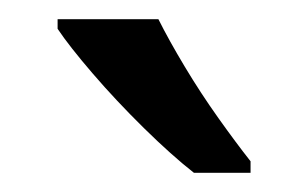

<svg xmlns="http://www.w3.org/2000/svg" viewBox="-20 -786 321 200"><path d="M145 -766Q156 -744 172.5 -716.5Q189 -689 207.5 -663Q226 -637 241 -618V-606H182Q159 -624 130 -652.5Q101 -681 76.5 -709.5Q52 -738 40 -756V-766Z"/></svg>

Font: TSCustom
Style: Regular
Weight: 400
Designer: Monotype Design Team
Foundry: Monotype Imaging Inc.
Version: Version 2.004; ttfautohint (v1.8.3) -l 8 -r 50 -G 200 -x 14 